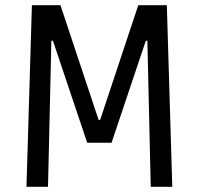

<svg xmlns="http://www.w3.org/2000/svg" viewBox="-20 -720 766 740"><path d="M410 -170H316L184 -563H178L165 0H82L103 -700H213L360 -258H366L513 -700H623L644 0H561L548 -563H542Z"/></svg>

Font: Strait
Style: Regular
Weight: 400
Width: 3
Designer: Eduardo Rodriguez Tunni
Foundry: Eduardo Rodriguez Tunni
Version: Version 1.001